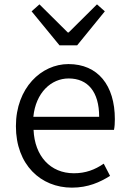

<svg xmlns="http://www.w3.org/2000/svg" viewBox="-20 -848 589 881"><path d="M310 13C384 13 439 -12 485 -41L456 -97C415 -69 373 -53 319 -53C211 -53 139 -132 134 -252H503C506 -266 507 -283 507 -301C507 -457 429 -554 294 -554C170 -554 53 -445 53 -269C53 -92 167 13 310 13ZM133 -312C144 -423 215 -488 295 -488C383 -488 435 -427 435 -312ZM253 -640H334L461 -796L425 -828L295 -699H291L161 -828L125 -796Z"/></svg>

Font: Noto Sans KR DemiLight
Style: Regular
Weight: 350
Designer: Ryoko NISHIZUKA 西塚涼子 (kana, bopomofo & ideographs); Paul D. Hunt (Latin, Greek & Cyrillic); Sandoll Communications 산돌커뮤니
Foundry: Adobe
Version: Version 2.004;hotconv 1.0.118;makeotfexe 2.5.65603